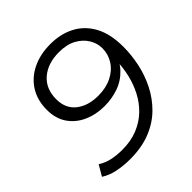

<svg xmlns="http://www.w3.org/2000/svg" viewBox="-191 -845 991 991"><g transform="rotate(-45 304.5 -350.0)"><path d="M327 -706Q403 -706 461 -675Q519 -644 551.5 -583Q584 -522 584 -429Q584 -370 571 -308.5Q558 -247 529.5 -190.5Q501 -134 456 -89.5Q411 -45 347 -19.5Q283 6 198 6Q150 6 106.5 -3Q63 -12 31 -33L65 -91Q94 -72 129 -64.5Q164 -57 203 -57Q268 -57 317.5 -77.5Q367 -98 402.5 -132.5Q438 -167 461 -211.5Q484 -256 495.5 -305.5Q507 -355 508 -404Q509 -428 509 -440.5Q509 -453 509 -463L539 -456Q523 -393 486.5 -354Q450 -315 401 -298Q352 -281 299 -281Q237 -281 185.5 -304Q134 -327 104 -371Q74 -415 74 -478Q74 -549 106.5 -600Q139 -651 196 -678.5Q253 -706 327 -706ZM328 -645Q247 -645 197 -602Q147 -559 147 -483Q147 -415 193.5 -378.5Q240 -342 314 -342Q370 -342 412.5 -363Q455 -384 478.5 -420.5Q502 -457 502 -501Q502 -537 482 -570Q462 -603 424 -624Q386 -645 328 -645Z"/></g></svg>

Font: MOST Montserrat
Style: Italic
Weight: 400
Italic angle: -11.3°
Designer: Julieta Ulanovsky
Foundry: Julieta Ulanovsky
Version: Version 8.000;March 11, 2024;FontCreator 15.0.0.2926 64-bit